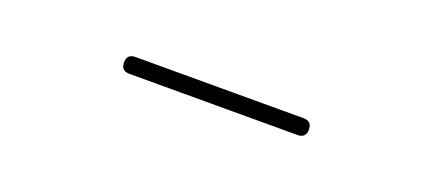

<svg xmlns="http://www.w3.org/2000/svg" viewBox="-9 -96 727 322"><g transform="rotate(20 354.0 65.0)"><path d="M204 50H504Q519 50 519 65Q519 80 504 80H204Q189 80 189 65Q189 50 204 50Z"/></g></svg>

Font: ClassicType
Style: Regular
Weight: 400
Version: Version 1.004